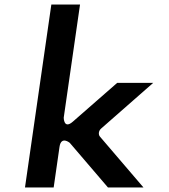

<svg xmlns="http://www.w3.org/2000/svg" viewBox="-20 -855 749 850"><path d="M658.1 -488H498.7L302.3 -316.3C262.2 -281.3 262.1 -334 262.1 -334L334.3 -835H207.3L90.6 -25H217.6L243.5 -205C250.7 -254.6 288.8 -222.7 288.8 -222.7L458 -25H615.2L422.4 -250.3C414.9 -259.1 416 -275.6 427.4 -285.6Z"/></svg>

Font: Hussar Ekologiczny
Style: Regular
Weight: 400
Foundry: Cannot Into Space Fonts
Version: Version 0.97